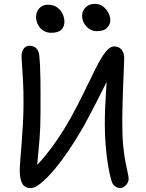

<svg xmlns="http://www.w3.org/2000/svg" viewBox="-20 -952 751 986"><path d="M138.4 14Q106 14 93.7 -10.3Q81.4 -34.6 81.4 -75.4Q81.4 -95.4 84.4 -131.6Q87.4 -167.8 91.1 -215.6Q94.8 -263.4 97.8 -317.9Q100.8 -372.4 100.8 -429.8Q100.8 -483.2 98.5 -530.8Q96.2 -578.4 93.5 -614.2Q90.8 -650 90.8 -666Q90.8 -686.2 101.3 -701.6Q111.8 -717 132.2 -717Q145 -717 155.5 -711.8Q166 -706.6 173.1 -695.2Q180.2 -683.8 181.8 -665Q184.2 -643.8 185.7 -611.2Q187.2 -578.6 187.7 -539.8Q188.2 -501 188.1 -458.4Q188 -415.8 188 -374.8Q188 -299.8 183.3 -240.8Q178.6 -181.8 173.9 -137.6Q169.2 -93.4 169.2 -60L139.8 -75Q177.6 -109.6 212.6 -152.3Q247.6 -195 280.2 -243.9Q312.8 -292.8 342.2 -345Q381.2 -415.4 412.8 -481.2Q444.4 -547 470.7 -599.6Q497 -652.2 520.3 -682.9Q543.6 -713.6 566.6 -713.6Q590.6 -713.6 604.2 -696.9Q617.8 -680.2 617.8 -653Q617.8 -640.6 616.2 -606.6Q614.6 -572.6 612.9 -525.2Q611.2 -477.8 609.6 -424.2Q608 -370.6 608 -318Q608 -250.6 612.9 -201.7Q617.8 -152.8 624.3 -119.6Q630.8 -86.4 635.7 -65.6Q640.6 -44.8 640.6 -33.2Q640.6 -21.8 634.2 -11.1Q627.8 -0.4 618.1 6.4Q608.4 13.2 597.2 13.2Q582.4 13.2 570.9 4.8Q559.4 -3.6 554.2 -18.4Q544 -50 535.6 -98.9Q527.2 -147.8 522.7 -204.2Q518.2 -260.6 518.2 -313.6Q518.2 -357 520.4 -407.4Q522.6 -457.8 525.8 -505.1Q529 -552.4 531.5 -587.2Q534 -622 535.6 -633.2L570 -617.6Q564.8 -606 549.9 -575.9Q535 -545.8 515.1 -506.1Q495.2 -466.4 473.2 -423.7Q451.2 -381 431.1 -342.8Q411 -304.6 395.8 -279.8Q366.2 -229 330.9 -176.8Q295.6 -124.6 259.4 -81.6Q223.2 -38.6 191.5 -12.3Q159.8 14 138.4 14ZM477 -792Q446.2 -792 423.9 -815.9Q401.6 -839.8 401.6 -871Q401.6 -897 420.2 -914.6Q438.8 -932.2 466.2 -932.2Q491.4 -932.2 509.1 -918.8Q526.8 -905.4 536.7 -885.9Q546.6 -866.4 546.6 -847.4Q546.6 -828.2 530.8 -810.1Q515 -792 477 -792ZM242.4 -783.6Q220 -783.6 202.6 -794.8Q185.2 -806 175.2 -824.6Q165.2 -843.2 165.2 -864.8Q165.2 -891.6 181.9 -909.7Q198.6 -927.8 225.8 -927.8Q254 -927.8 272.8 -914.4Q291.6 -901 301.2 -881Q310.8 -861 310.8 -840.4Q310.8 -815.2 294.9 -799.4Q279 -783.6 242.4 -783.6Z"/></svg>

Font: Shantell Sans Light
Style: Regular
Weight: 300
Designer: Stephen Nixon, Anya Danilova, Shantell Martin
Foundry: Arrow Type
Version: Version 1.011;[c5ecc13dd]